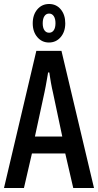

<svg xmlns="http://www.w3.org/2000/svg" viewBox="-20 -942 491 962"><path d="M0 0 162 -687H288L451 0H347L307 -173H140L100 0ZM155 -258H292L245 -480Q243 -488 240.5 -500Q238 -512 235.5 -526Q233 -540 231 -553.5Q229 -567 227 -579H221Q219 -565 215.5 -546.5Q212 -528 209 -510Q206 -492 203 -480ZM225 -729Q190 -729 167 -756Q144 -783 144 -825Q144 -868 167 -895Q190 -922 226 -922Q262 -922 284.5 -895Q307 -868 307 -825Q307 -783 284 -756Q261 -729 225 -729ZM226 -778Q241 -778 249.5 -790.5Q258 -803 258 -826Q258 -848 249.5 -861Q241 -874 226 -874Q211 -874 202.5 -861Q194 -848 194 -825Q194 -803 202.5 -790.5Q211 -778 226 -778Z"/></svg>

Font: Archivo ExtraCondensed Medium
Style: Regular
Weight: 500
Width: 2
Designer: Hector Gatti
Foundry: Omnibus-Type
Version: Version 2.001